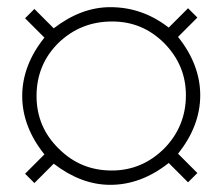

<svg xmlns="http://www.w3.org/2000/svg" viewBox="-20 -605 620 536"><path d="M539 -339C539 -396 518 -451 477 -502L531 -556L505 -582L451 -528C402 -566 348 -585 288 -585C233 -585 181 -565 130 -526L76 -580L50 -554L104 -500C63 -449 42 -394 42 -337C42 -280 63 -225 104 -174L50 -120L76 -94L130 -148C181 -109 233 -89 288 -89C345 -89 399 -109 451 -150L505 -96L531 -122L477 -176C518 -227 539 -282 539 -339ZM499 -339C499 -282 479 -232 439 -191C398 -150 349 -129 292 -129C234 -129 185 -149 144 -190C103 -230 82 -279 82 -337C82 -396 103 -446 144 -486C185 -525 234 -545 293 -545C350 -545 398 -525 439 -484C479 -443 499 -395 499 -339Z"/></svg>

Font: Gamestation Text
Style: Bold
Weight: 400
Designer: Jonas Hecksher
Foundry: Jonas Hecksher, Playtypeª, e-types AS
Version: Version 1.003